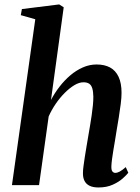

<svg xmlns="http://www.w3.org/2000/svg" viewBox="-20 -837 631 868"><path d="M425 10.5Q400.5 10.5 384.8 2.8Q369 -5 361.8 -19.8Q354.5 -34.5 355 -55.5Q355 -67.5 357.5 -86.2Q360 -105 363.5 -128Q367 -151 371.2 -175.2Q375.5 -199.5 379 -221.5Q383 -244 387 -268.2Q391 -292.5 394.5 -316.2Q398 -340 400 -361.2Q402 -382.5 402 -399.5Q401.5 -424 397 -438.2Q392.5 -452.5 382.8 -458.8Q373 -465 357 -465Q338 -465 316.2 -452Q294.5 -439 272.8 -417.2Q251 -395.5 232 -367.8Q213 -340 200 -310.5L156.5 0H34L139.5 -750L74 -768.5L79 -796L247.5 -817L268 -804L210.5 -385Q227 -416.5 249.2 -445.2Q271.5 -474 298 -496.5Q324.5 -519 354.5 -532.2Q384.5 -545.5 417 -545.5Q452.5 -545.5 477.8 -531.8Q503 -518 516.2 -489.5Q529.5 -461 529.5 -417Q529.5 -396.5 525.8 -366.8Q522 -337 516.8 -304.8Q511.5 -272.5 506.5 -243Q503.5 -223 499.8 -201Q496 -179 492.5 -157.8Q489 -136.5 486.5 -117.8Q484 -99 483.5 -85.5Q483 -68 488.2 -61.8Q493.5 -55.5 501 -55.5Q510.5 -55.5 521.5 -61.5Q532.5 -67.5 548.5 -81.5L560 -56Q552.5 -46 534.5 -30Q516.5 -14 489.2 -1.8Q462 10.5 425 10.5Z"/></svg>

Font: Merriweather 72pt SemiBold
Style: Italic
Weight: 600
Italic angle: -7.8°
Version: Version 2.101